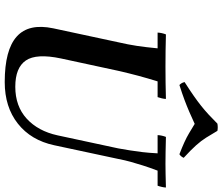

<svg xmlns="http://www.w3.org/2000/svg" viewBox="-87 -885 988 854"><g transform="rotate(90 407.0 -458.0)"><path d="M345 15Q202 15 142.5 -38.5Q83 -92 106 -201L168 -490Q178 -533 184 -572.5Q190 -612 195 -665H125Q125 -673 127.5 -684Q130 -695 133 -702Q167 -701 204.5 -700.5Q242 -700 276 -700Q311 -700 348 -700.5Q385 -701 420 -702Q420 -695 417.5 -684Q415 -673 412 -665H342Q328 -620 317 -579Q306 -538 295 -490L240 -235Q217 -126 249 -79Q281 -32 366 -32Q452 -32 507.5 -82.5Q563 -133 582 -220L640 -490Q645 -518 649 -543Q653 -568 656.5 -597Q660 -626 662 -665H581Q581 -673 583.5 -684Q586 -695 589 -702Q626 -701 658 -700.5Q690 -700 709 -700Q726 -700 752.5 -700.5Q779 -701 814 -702Q814 -695 811.5 -684Q809 -673 806 -665H739Q725 -628 716 -599.5Q707 -571 700 -546Q693 -521 687 -490L626 -205Q604 -102 530 -43.5Q456 15 345 15ZM358 -762Q353 -767 350 -772Q347 -777 345 -785Q381 -808 406 -825.5Q431 -843 450.5 -858.5Q470 -874 489 -891.5Q508 -909 530 -931Q547 -934 562 -931Q579 -902 592.5 -880.5Q606 -859 626.5 -836Q647 -813 682 -781Q676 -768 666 -762Q635 -774 613 -784Q591 -794 572.5 -805Q554 -816 531 -830Q503 -817 477.5 -806Q452 -795 424 -784.5Q396 -774 358 -762Z"/></g></svg>

Font: Poltawski Nowy Medium
Style: Italic
Weight: 500
Italic angle: -12°
Version: Version 1.001;gftools[0.9.25]